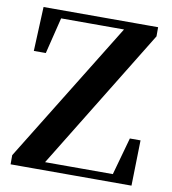

<svg xmlns="http://www.w3.org/2000/svg" viewBox="-83 -813 792 885"><g transform="rotate(10 313.5 -370.5)"><path d="M25.8 0V-42.9L447 -726L437.6 -687.2V-702.9H270.8H108.8L144.8 -729.2L96.6 -533.4H40.5L49.5 -740.5H585.7V-697.6L165.5 -12.8L173.7 -62.1V-37.4H354.3H526.9L490.4 -11.1L546.5 -212.7H596.5L591.6 0Z"/></g></svg>

Font: Noto Serif KR ExtraLight
Style: Regular
Weight: 200
Designer: Ryoko NISHIZUKA 西塚涼子 (kana & ideographs); Frank Grießhammer (Latin, Greek & Cyrillic); Wenlong ZHANG 张文龙 (bopomofo); San
Foundry: Adobe
Version: Version 2.002-H1;hotconv 1.1.0;makeotfexe 2.6.0